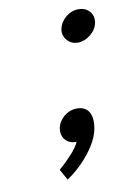

<svg xmlns="http://www.w3.org/2000/svg" viewBox="-71 -495 441 662"><g transform="rotate(-10 150.0 -164.0)"><path d="M165 -1H163Q139 -1 125.5 -17Q112 -33 116 -57Q119 -73 129.5 -86Q140 -99 154.5 -106.5Q169 -114 185 -114Q215 -114 227.5 -93Q240 -72 233 -34Q228 -7 209.5 22.5Q191 52 165 78Q139 104 112 122L91 84Q111 67 134 42.5Q157 18 165 -1ZM181 -393Q186 -417 206 -433.5Q226 -450 250 -450Q275 -450 289 -434Q303 -418 299 -394Q294 -370 273 -353.5Q252 -337 229 -337Q206 -337 191.5 -354Q177 -371 181 -393Z"/></g></svg>

Font: Teachers[wght] Italic
Style: Regular
Weight: 400
Designer: Alfredo Marco Pradil & Chank Diesel
Version: Version 1.000;Glyphs 3.1.2 (3151)